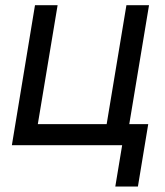

<svg xmlns="http://www.w3.org/2000/svg" viewBox="-20 -549 623 726"><path d="M24.9 0 112.3 -529.3H197.8L123 -79.6H383.3L458 -529.3H543.5L455.6 0ZM416 156.2 441.9 0H405.8L418.5 -79.6H540.5L501.5 156.2Z"/></svg>

Font: Inter 24pt
Style: Italic
Weight: 400
Italic angle: -9.3988°
Designer: Rasmus Andersson
Foundry: rsms
Version: Version 4.001;git-66647c0bb